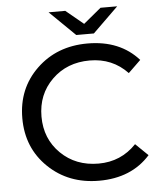

<svg xmlns="http://www.w3.org/2000/svg" viewBox="-59 -938 842 998"><g transform="rotate(-5 361.5 -439.5)"><path d="M457 -757H365L232 -887H319L411 -811L503 -887H590ZM423 -81Q540 -81 620 -165L685 -102Q587 8 418 8Q259 8 153.5 -93.5Q48 -195 48 -350Q48 -505 153.5 -606.5Q259 -708 419 -708Q588 -708 685 -599L620 -536Q541 -619 423 -619Q304 -619 226 -542.5Q148 -466 148 -350Q148 -234 226 -157.5Q304 -81 423 -81Z"/></g></svg>

Font: Montserrat
Style: Regular
Weight: 500
Designer: Julieta Ulanovsky
Foundry: Julieta Ulanovsky
Version: Version 7.200;PS 007.200;hotconv 1.0.88;makeotf.lib2.5.64775